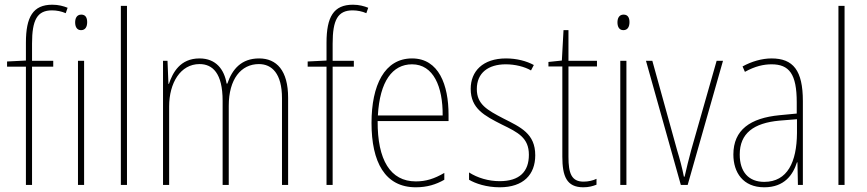

<svg xmlns="http://www.w3.org/2000/svg" viewBox="-20 -785 3681 815"><path d="M206 -502V-527H116V-600C116 -701 138 -741 201 -741C220 -741 241 -737 259 -729L267 -752C250 -759 228 -765 202 -765C120 -765 90 -713 90 -604V-528L10 -524V-502H90V0H116V-502Z M325 -723C305 -723 299 -706 299 -690C299 -672 306 -657 324 -657C342 -657 350 -671 350 -691C350 -707 345 -723 325 -723ZM337 -527H311V0H337Z M519 0V-760H493V0Z M1080 -537C1005 -537 966 -492 945 -430H942C932 -490 897 -537 827 -537C744 -537 713 -476 697 -429H695L691 -527H672V0H698V-333C698 -433 746 -513 827 -513C882 -513 925 -475 925 -357V0H951V-336C951 -449 1003 -513 1079 -513C1134 -513 1177 -473 1177 -368V0H1203V-370C1203 -486 1154 -537 1080 -537Z M1482 -502V-527H1392V-600C1392 -701 1414 -741 1477 -741C1496 -741 1517 -737 1535 -729L1543 -752C1526 -759 1504 -765 1478 -765C1396 -765 1366 -713 1366 -604V-528L1286 -524V-502H1366V0H1392V-502Z M1729 -537C1612 -537 1557 -423 1557 -263C1557 -97 1614 10 1745 10C1793 10 1831 -2 1866 -22V-51C1823 -26 1788 -15 1745 -15C1637 -15 1582 -106 1583 -271H1884V-298C1884 -424 1843 -537 1729 -537ZM1729 -512C1820 -512 1860 -417 1859 -295H1584C1592 -440 1646 -512 1729 -512Z M2252 -126C2252 -218 2190 -245 2117 -282C2048 -318 2004 -342 2004 -407C2004 -476 2053 -512 2127 -512C2166 -512 2207 -502 2234 -486L2246 -509C2215 -526 2173 -537 2128 -537C2029 -537 1978 -482 1978 -408C1978 -324 2036 -294 2111 -256C2179 -223 2225 -200 2225 -128C2225 -57 2186 -16 2101 -16C2053 -16 2007 -30 1971 -53V-22C1998 -6 2045 10 2101 10C2202 10 2252 -44 2252 -126Z M2457 -14C2406 -14 2393 -49 2393 -119V-503H2514V-527H2393V-657H2372L2365 -528L2308 -522V-503H2367V-120C2367 -37 2385 10 2456 10C2480 10 2496 5 2512 -1V-26C2498 -19 2478 -14 2457 -14Z M2627 -723C2607 -723 2601 -706 2601 -690C2601 -672 2608 -657 2626 -657C2644 -657 2652 -671 2652 -691C2652 -707 2647 -723 2627 -723ZM2639 -527H2613V0H2639Z M2870 0H2899L3049 -527H3022L2914 -148C2903 -108 2895 -74 2886 -35H2883C2875 -75 2866 -109 2854 -148L2749 -527H2722Z M3255 -537C3214 -537 3170 -524 3132 -503L3142 -480C3185 -504 3222 -512 3255 -512C3330 -512 3362 -471 3362 -351V-303L3289 -296C3165 -284 3093 -234 3093 -129C3093 -53 3134 10 3224 10C3310 10 3346 -43 3363 -96H3365L3367 0H3388V-356C3388 -486 3347 -537 3255 -537ZM3289 -273 3363 -279V-220C3362 -98 3323 -13 3224 -13C3158 -13 3120 -55 3120 -129C3120 -219 3179 -263 3289 -273Z M3565 0V-760H3539V0Z"/></svg>

Font: Noto Sans Sinhala Condensed Thin
Style: Regular
Weight: 100
Width: 3
Designer: Jelle Bosma - Monotype Design Team
Foundry: Monotype Imaging Inc.
Version: Version 2.006